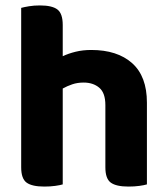

<svg xmlns="http://www.w3.org/2000/svg" viewBox="-20 -680 619 707"><path d="M211 -1Q201 2 183 4.5Q165 7 143 7Q98 7 78 -7.5Q58 -22 58 -64V-651Q69 -654 87 -657Q105 -660 127 -660Q172 -660 191.5 -645Q211 -630 211 -588V-473Q232 -483 258.5 -489.5Q285 -496 316 -496Q412 -496 466.5 -447.5Q521 -399 521 -302V-1Q511 2 493 4.5Q475 7 453 7Q408 7 388 -7.5Q368 -22 368 -64V-293Q368 -338 345.5 -357Q323 -376 288 -376Q265 -376 246 -369.5Q227 -363 211 -354V-1Z"/></svg>

Font: Baloo Chettan 2
Style: Bold
Weight: 700
Designer: Maithili Shingre, Unnati Kotecha and Ek Type
Foundry: Ek Type
Version: Version 1.640;hotconv 1.0.111;makeotfexe 2.5.65597; ttfautoh